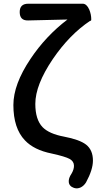

<svg xmlns="http://www.w3.org/2000/svg" viewBox="-20 -817 531 1033"><path d="M378 194Q352 185 350 162Q348 142 365 117Q378 95 378 75Q378 51 354.5 38Q331 25 258 9Q163 -10 114 -62Q52 -127 52 -252Q52 -363 144 -500Q226 -623 343 -712Q331 -712 300 -711Q184 -709 131 -707Q86 -706 86 -752Q86 -797 132 -797H278H425Q446 -797 460 -766Q471 -740 471 -712Q471 -705 467 -705H465Q354 -631 264 -499Q170 -360 170 -258Q170 -174 209 -133Q244 -97 324 -82Q408 -66 443 -39Q480 -10 480 47Q480 96 443 164Q432 182 415 191Q396 200 378 194Z"/></svg>

Font: GenSenRounded TW M
Style: Regular
Weight: 500
Version: Version 1.501;PS 1;hotconv 16.6.51;makeotf.lib2.5.65220